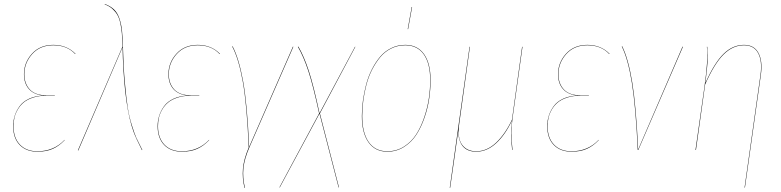

<svg xmlns="http://www.w3.org/2000/svg" viewBox="-20 -752 3918 963"><path d="M168 8.8Q111.3 8.8 78.6 -25.1Q45.9 -59.1 45.9 -119.1Q45.9 -146 53.7 -171.1Q61.5 -196.3 78.4 -219.5Q95.2 -242.7 126.2 -257.1Q157.2 -271.5 199.2 -272.9Q150.9 -276.4 125.5 -304.9Q100.1 -333.5 100.1 -379.9Q100.1 -438 140.1 -482.4Q180.2 -526.9 247.1 -526.9Q315.4 -526.9 358.9 -481.9L356.9 -481Q316.4 -524.9 247.1 -524.9Q181.2 -524.9 141.6 -481Q102.1 -437 102.1 -379.9Q102.1 -332.5 129.6 -303.2Q157.2 -273.9 213.9 -273.9H254.9V-272H211.9Q174.3 -272 145 -262.2Q115.7 -252.4 97.9 -237.3Q80.1 -222.2 68.4 -201.4Q56.6 -180.7 52.2 -160.6Q47.9 -140.6 47.9 -119.1Q47.9 -60.5 79.8 -26.9Q111.8 6.8 168 6.8Q250 6.8 304.2 -50.8V-48.8Q276.9 -20 244.9 -5.6Q212.9 8.8 168 8.8Z M505.9 -731.9Q534.7 -721.2 552.5 -703.9Q570.3 -686.5 579.6 -657.5Q588.9 -628.4 592 -597.4Q595.2 -566.4 596.7 -515.1Q599.1 -416.5 606.2 -338.4Q613.3 -260.3 620.4 -214.1Q627.4 -168 641.4 -123.8Q655.3 -79.6 663.1 -62.3Q670.9 -44.9 688 -11.7Q691.9 -3.9 693.8 0L691.9 1Q660.6 -61 649.9 -90.8Q606 -210 596.2 -460.4Q595.2 -486.8 594.7 -515.1L372.6 2.9L370.6 2L593.8 -517.1H594.7Q593.3 -557.6 591.3 -582.8Q589.4 -607.9 583.7 -634.5Q578.1 -661.1 568.6 -677.5Q559.1 -693.8 543.5 -707.8Q527.8 -721.7 504.9 -730Z M892.6 8.8Q835.9 8.8 803.2 -25.1Q770.5 -59.1 770.5 -119.1Q770.5 -146 778.3 -171.1Q786.1 -196.3 803 -219.5Q819.8 -242.7 850.8 -257.1Q881.8 -271.5 923.8 -272.9Q875.5 -276.4 850.1 -304.9Q824.7 -333.5 824.7 -379.9Q824.7 -438 864.7 -482.4Q904.8 -526.9 971.7 -526.9Q1040 -526.9 1083.5 -481.9L1081.5 -481Q1041 -524.9 971.7 -524.9Q905.8 -524.9 866.2 -481Q826.7 -437 826.7 -379.9Q826.7 -332.5 854.2 -303.2Q881.8 -273.9 938.5 -273.9H979.5V-272H936.5Q898.9 -272 869.6 -262.2Q840.3 -252.4 822.5 -237.3Q804.7 -222.2 793 -201.4Q781.2 -180.7 776.9 -160.6Q772.5 -140.6 772.5 -119.1Q772.5 -60.5 804.4 -26.9Q836.4 6.8 892.6 6.8Q974.6 6.8 1028.8 -50.8V-48.8Q1001.5 -20 969.5 -5.6Q937.5 8.8 892.6 8.8Z M1146.5 -520Q1178.2 -460 1199.2 -345Q1220.2 -230 1229.5 -15.1L1449.2 -518.1L1451.2 -517.1L1231.4 -14.2Q1205.6 44.9 1200.9 92.3Q1196.3 139.6 1208.5 189.9L1206.5 190.9Q1194.3 141.6 1198.5 94Q1202.6 46.4 1227.5 -12.2Q1218.3 -229 1197.5 -343.8Q1176.8 -458.5 1144.5 -519Z M1762.2 -517.1 1584.5 -183.1 1680.2 188H1678.2L1582.5 -182.1L1383.3 188H1381.3L1580.6 -183.1Q1550.8 -321.8 1526.6 -395.3Q1502.4 -468.8 1474.1 -517.1L1476.6 -518.1Q1504.9 -469.7 1529.1 -395.8Q1553.2 -321.8 1582.5 -184.1L1760.3 -517.1Z M2044.9 -716.8H2046.9L2026.9 -606H2024.9ZM1922.9 8.8Q1861.3 8.8 1828.1 -38.3Q1794.9 -85.4 1794.9 -169.9Q1794.9 -207.5 1800.3 -247.1Q1805.7 -286.6 1816.2 -327.1Q1826.7 -367.7 1844.7 -403.3Q1862.8 -439 1886 -466.8Q1909.2 -494.6 1941.9 -510.7Q1974.6 -526.9 2012.7 -526.9Q2073.7 -526.9 2106.7 -480.7Q2139.6 -434.6 2139.6 -350.1Q2139.6 -305.2 2132.8 -258.1Q2126 -210.9 2109.4 -162.6Q2092.8 -114.3 2068.6 -76.7Q2044.4 -39.1 2006.6 -15.1Q1968.8 8.8 1922.9 8.8ZM1922.9 6.8Q1968.8 6.8 2006.1 -16.8Q2043.5 -40.5 2067.4 -77.9Q2091.3 -115.2 2107.7 -163.6Q2124 -211.9 2130.9 -258.5Q2137.7 -305.2 2137.7 -350.1Q2137.7 -433.6 2105.5 -479.2Q2073.2 -524.9 2012.7 -524.9Q1974.6 -524.9 1942.1 -508.8Q1909.7 -492.7 1886.7 -464.8Q1863.8 -437 1845.9 -401.9Q1828.1 -366.7 1817.6 -326.2Q1807.1 -285.6 1802 -246.6Q1796.9 -207.5 1796.9 -169.9Q1796.9 -85.9 1829.3 -39.6Q1861.8 6.8 1922.9 6.8Z M2550.8 -160.2Q2540 -84.5 2550.8 0H2548.8Q2539.1 -75.7 2547.9 -147.9Q2514.6 -76.2 2468.5 -33.7Q2422.4 8.8 2368.7 8.8Q2324.2 8.8 2301.3 -18.3Q2278.3 -45.4 2278.8 -98.1Q2273.9 -65.9 2267.1 -16.1Q2260.3 33.7 2256.8 57.1L2237.8 189.9H2235.8L2335 -517.1H2336.9L2283.7 -133.8Q2272.9 -60.5 2297.1 -26.9Q2321.3 6.8 2368.7 6.8Q2421.9 6.8 2467.8 -36.1Q2513.7 -79.1 2547.9 -151.9L2598.6 -517.1H2600.6Z M2846.7 8.8Q2790 8.8 2757.3 -25.1Q2724.6 -59.1 2724.6 -119.1Q2724.6 -146 2732.4 -171.1Q2740.2 -196.3 2757.1 -219.5Q2773.9 -242.7 2804.9 -257.1Q2835.9 -271.5 2877.9 -272.9Q2829.6 -276.4 2804.2 -304.9Q2778.8 -333.5 2778.8 -379.9Q2778.8 -438 2818.8 -482.4Q2858.9 -526.9 2925.8 -526.9Q2994.1 -526.9 3037.6 -481.9L3035.6 -481Q2995.1 -524.9 2925.8 -524.9Q2859.9 -524.9 2820.3 -481Q2780.8 -437 2780.8 -379.9Q2780.8 -332.5 2808.3 -303.2Q2835.9 -273.9 2892.6 -273.9H2933.6V-272H2890.6Q2853 -272 2823.7 -262.2Q2794.4 -252.4 2776.6 -237.3Q2758.8 -222.2 2747.1 -201.4Q2735.4 -180.7 2731 -160.6Q2726.6 -140.6 2726.6 -119.1Q2726.6 -60.5 2758.5 -26.9Q2790.5 6.8 2846.7 6.8Q2928.7 6.8 2982.9 -50.8V-48.8Q2955.6 -20 2923.6 -5.6Q2891.6 8.8 2846.7 8.8Z M3100.6 -520Q3131.3 -458.5 3150.9 -339.8Q3170.4 -221.2 3180.7 -2L3403.3 -518.1L3405.3 -517.1L3181.6 0H3178.7Q3168.5 -219.7 3148.9 -338.6Q3129.4 -457.5 3098.6 -519Z M3714.4 189 3794.4 -377.9Q3803.7 -445.3 3782.7 -485.1Q3761.7 -524.9 3711.4 -524.9Q3656.2 -524.9 3609.9 -479.5Q3563.5 -434.1 3516.6 -328.1L3470.7 0H3468.3L3513.7 -319.8Q3533.2 -458.5 3525.4 -517.1H3527.3Q3530.8 -473.6 3528.8 -440.7Q3526.9 -407.7 3517.6 -335Q3563.5 -437.5 3609.4 -482.2Q3655.3 -526.9 3711.4 -526.9Q3762.7 -526.9 3784.2 -486.3Q3805.7 -445.8 3796.4 -377.9L3716.3 189Z"/></svg>

Font: Fira Sans Compressed Two
Style: Italic
Weight: 100
Width: 3
Italic angle: -8°
Designer: Carrois Corporate & Edenspiekermann AG
Foundry: Carrois Corporate GbR & Edenspiekermann AG
Version: Version 4.203;PS 004.203;hotconv 1.0.88;makeotf.lib2.5.64775